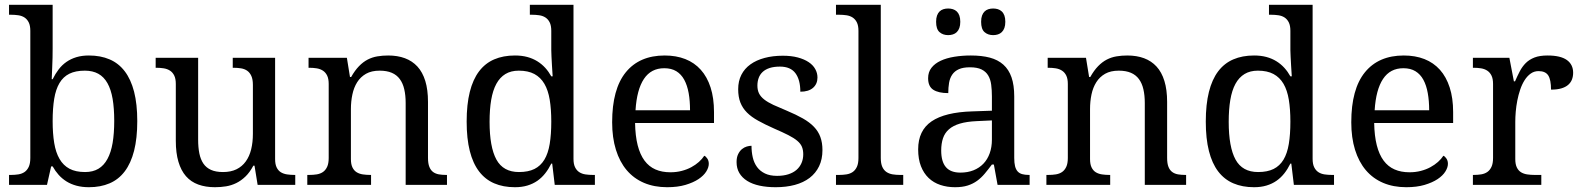

<svg xmlns="http://www.w3.org/2000/svg" viewBox="-20 -780 6672 810"><path d="M559.1 -269Q559.1 -196.8 545.7 -144Q532.2 -91.3 506.3 -57.1Q480.5 -22.9 442.4 -6.6Q404.3 9.8 355 9.8Q326.2 9.8 302.7 3.4Q279.3 -2.9 260.5 -14.6Q241.7 -26.4 227.3 -42.5Q212.9 -58.6 202.1 -78.1H195.8L178.2 0H18.1V-42H25.9Q43 -42 57.9 -44.4Q72.8 -46.9 83.7 -54.4Q94.7 -62 101.3 -76.2Q107.9 -90.3 107.9 -113.8V-649.9Q107.9 -671.9 101.3 -685.3Q94.7 -698.7 83.5 -706.1Q72.3 -713.4 57.4 -715.6Q42.5 -717.8 25.9 -717.8H18.1V-759.8H202.1V-576.2Q202.1 -559.1 201.7 -536.9Q201.2 -514.6 200.2 -494.1Q199.2 -470.7 198.2 -445.8H202.1Q213.4 -468.8 227.5 -487.3Q241.7 -505.9 260.3 -518.8Q278.8 -531.7 302.2 -538.8Q325.7 -545.9 355 -545.9Q404.3 -545.9 442.4 -529.5Q480.5 -513.2 506.3 -479.2Q532.2 -445.3 545.7 -393.1Q559.1 -340.8 559.1 -269ZM337.9 -481.9Q298.8 -481.9 272.7 -469Q246.6 -456.1 231 -429.7Q215.3 -403.3 208.7 -363.3Q202.1 -323.2 202.1 -269Q202.1 -216.8 208.7 -176.8Q215.3 -136.7 231.2 -109.4Q247.1 -82 273.2 -68.1Q299.3 -54.2 338.9 -54.2Q372.1 -54.2 395.3 -68.1Q418.5 -82 433.3 -109.4Q448.2 -136.7 455.1 -177Q461.9 -217.3 461.9 -270Q461.9 -323.2 455.1 -363Q448.2 -402.8 433.3 -429.2Q418.5 -455.6 394.8 -468.8Q371.1 -481.9 337.9 -481.9Z M1140.6 -108.9Q1140.6 -86.9 1147.2 -73.5Q1153.8 -60.1 1165 -53.2Q1176.3 -46.4 1191.2 -44.2Q1206.1 -42 1222.7 -42H1225.6V0H1066.9L1053.7 -81.1H1048.8Q1033.7 -52.7 1015.4 -35.2Q997.1 -17.6 976.6 -7.6Q956.1 2.4 933.6 6.1Q911.1 9.8 886.7 9.8Q847.2 9.8 816.4 -1.5Q785.6 -12.7 764.6 -36.6Q743.7 -60.5 732.7 -97.7Q721.7 -134.8 721.7 -186V-425.8Q721.7 -447.8 715.1 -461.2Q708.5 -474.6 697.3 -481.9Q686 -489.3 671.1 -491.7Q656.2 -494.1 639.6 -494.1H636.7V-536.1H815.9V-190.9Q815.9 -158.2 821 -132.8Q826.2 -107.4 838.1 -89.8Q850.1 -72.3 870.4 -63.2Q890.6 -54.2 920.9 -54.2Q954.1 -54.2 977.8 -65.9Q1001.5 -77.6 1016.8 -98.9Q1032.2 -120.1 1039.6 -149.9Q1046.9 -179.7 1046.9 -215.8V-421.9Q1046.9 -445.3 1040.3 -459.7Q1033.7 -474.1 1022.7 -481.7Q1011.7 -489.3 996.8 -491.7Q981.9 -494.1 964.8 -494.1H961.9V-536.1H1140.6Z M1545.4 -42V0H1276.4V-42H1284.7Q1301.8 -42 1316.7 -44.4Q1331.5 -46.9 1342.5 -54.4Q1353.5 -62 1360.1 -76.2Q1366.7 -90.3 1366.7 -113.8V-425.8Q1366.7 -447.8 1360.1 -461.2Q1353.5 -474.6 1342.3 -481.9Q1331.1 -489.3 1316.2 -491.7Q1301.3 -494.1 1284.7 -494.1H1281.7V-536.1H1443.4L1456.5 -455.1H1461.4Q1477.1 -482.9 1494.4 -500.7Q1511.7 -518.6 1531 -528.6Q1550.3 -538.6 1572 -542.2Q1593.8 -545.9 1617.7 -545.9Q1657.2 -545.9 1688.2 -534.4Q1719.2 -522.9 1741 -499.3Q1762.7 -475.6 1774.2 -438.5Q1785.6 -401.4 1785.6 -350.1V-113.8Q1785.6 -90.3 1791.3 -76.2Q1796.9 -62 1807.1 -54.4Q1817.4 -46.9 1831.5 -44.4Q1845.7 -42 1862.3 -42H1865.7V0H1691.4V-345.2Q1691.4 -377.9 1685.5 -403.3Q1679.7 -428.7 1666.7 -446.3Q1653.8 -463.9 1632.8 -472.9Q1611.8 -481.9 1581.5 -481.9Q1547.4 -481.9 1524.2 -468.8Q1501 -455.6 1486.8 -433.1Q1472.7 -410.6 1466.6 -381.3Q1460.4 -352.1 1460.4 -319.8V-108.9Q1460.4 -86.9 1467 -73.5Q1473.6 -60.1 1484.9 -53.2Q1496.1 -46.4 1511 -44.2Q1525.9 -42 1542.5 -42Z M2399.4 -109.9Q2399.4 -87.9 2406 -74.5Q2412.6 -61 2423.8 -53.7Q2435.1 -46.4 2450 -44.2Q2464.8 -42 2481.4 -42H2489.7V0H2320.3L2309.6 -89.8H2305.7Q2294.4 -66.9 2280 -48.6Q2265.6 -30.3 2247.1 -17.3Q2228.5 -4.4 2205.1 2.7Q2181.6 9.8 2152.3 9.8Q2103 9.8 2064.9 -6.6Q2026.9 -22.9 2001 -56.9Q1975.1 -90.8 1961.9 -143.1Q1948.7 -195.3 1948.7 -267.1Q1948.7 -339.4 1961.9 -392.1Q1975.1 -444.8 2001 -479Q2026.9 -513.2 2064.9 -529.5Q2103 -545.9 2152.3 -545.9Q2181.2 -545.9 2204.6 -539.6Q2228 -533.2 2246.8 -521.5Q2265.6 -509.8 2280.3 -493.7Q2294.9 -477.5 2305.7 -458H2311.5Q2310.1 -482.4 2308.6 -503.9Q2307.6 -522.5 2306.6 -540.8Q2305.7 -559.1 2305.7 -567.9V-649.9Q2305.7 -671.9 2299.1 -685.3Q2292.5 -698.7 2281.2 -706.1Q2270 -713.4 2255.1 -715.6Q2240.2 -717.8 2223.6 -717.8H2215.3V-759.8H2399.4ZM2169.4 -54.2Q2208.5 -54.2 2234.6 -67.1Q2260.7 -80.1 2276.6 -106.4Q2292.5 -132.8 2299.1 -172.9Q2305.7 -212.9 2305.7 -267.1Q2305.7 -319.3 2299.1 -359.4Q2292.5 -399.4 2276.6 -426.5Q2260.7 -453.6 2234.4 -467.8Q2208 -481.9 2168.5 -481.9Q2135.7 -481.9 2112.3 -467.8Q2088.9 -453.6 2074 -426.3Q2059.1 -398.9 2052.2 -358.6Q2045.4 -318.4 2045.4 -266.1Q2045.4 -159.7 2074.2 -106.9Q2103 -54.2 2169.4 -54.2Z M2782.2 -492.2Q2726.6 -492.2 2696.5 -447Q2666.5 -401.9 2661.1 -314.9H2891.1Q2891.1 -354.5 2885.3 -387.2Q2879.4 -419.9 2866.7 -443.4Q2854 -466.8 2833.3 -479.5Q2812.5 -492.2 2782.2 -492.2ZM2794.4 9.8Q2740.2 9.8 2697 -8.5Q2653.8 -26.9 2624 -62Q2594.2 -97.2 2578.4 -148.2Q2562.5 -199.2 2562.5 -264.2Q2562.5 -404.3 2620.1 -475.1Q2677.7 -545.9 2784.2 -545.9Q2832.5 -545.9 2871.1 -530.8Q2909.7 -515.6 2936.5 -485.6Q2963.4 -455.6 2977.8 -410.9Q2992.2 -366.2 2992.2 -307.1V-261.2H2659.2Q2660.2 -206.5 2670.2 -167.2Q2680.2 -127.9 2699 -102.5Q2717.8 -77.1 2745.1 -65.2Q2772.5 -53.2 2808.1 -53.2Q2834 -53.2 2856.2 -59.1Q2878.4 -64.9 2896.5 -74.7Q2914.6 -84.5 2928.5 -96.9Q2942.4 -109.4 2951.2 -123Q2958 -120.1 2964.1 -110.8Q2970.2 -101.6 2970.2 -88.9Q2970.2 -73.7 2959.5 -56.4Q2948.7 -39.1 2926.8 -24.4Q2904.8 -9.8 2871.8 0Q2838.9 9.8 2794.4 9.8Z M3252.4 9.8Q3214.8 9.8 3184.3 3.2Q3153.8 -3.4 3132.3 -16.8Q3110.8 -30.3 3099.1 -50Q3087.4 -69.8 3087.4 -96.2Q3087.4 -116.2 3094 -129.6Q3100.6 -143.1 3110.1 -150.9Q3119.6 -158.7 3130.6 -161.9Q3141.6 -165 3150.4 -165Q3150.4 -138.7 3155.8 -115.7Q3161.1 -92.8 3173.8 -75.4Q3186.5 -58.1 3207.3 -48.1Q3228 -38.1 3258.3 -38.1Q3285.2 -38.1 3305.7 -44.7Q3326.2 -51.3 3340.1 -63.2Q3354 -75.2 3361.3 -92Q3368.7 -108.9 3368.7 -128.9Q3368.7 -147.5 3363 -160.9Q3357.4 -174.3 3343.5 -186Q3329.6 -197.8 3305.7 -210Q3281.7 -222.2 3245.6 -237.8Q3207 -254.9 3178.5 -270.8Q3149.9 -286.6 3131.3 -305.2Q3112.8 -323.7 3103.5 -347.4Q3094.2 -371.1 3094.2 -403.8Q3094.2 -438 3107.7 -464.4Q3121.1 -490.7 3146 -508.5Q3170.9 -526.4 3205.6 -535.6Q3240.2 -544.9 3282.7 -544.9Q3318.4 -544.9 3345.7 -537.6Q3373 -530.3 3391.6 -517.8Q3410.2 -505.4 3419.4 -488.5Q3428.7 -471.7 3428.7 -453.1Q3428.7 -425.8 3409.9 -409.4Q3391.1 -393.1 3356.4 -393.1Q3356.4 -443.4 3335.7 -471.2Q3314.9 -499 3270.5 -499Q3245.1 -499 3227.1 -493.2Q3209 -487.3 3197.5 -476.6Q3186 -465.8 3180.7 -451.2Q3175.3 -436.5 3175.3 -418.9Q3175.3 -399.9 3182.1 -386Q3189 -372.1 3203.9 -360.4Q3218.8 -348.6 3242.4 -337.6Q3266.1 -326.7 3299.3 -313Q3338.9 -296.4 3367.2 -280.3Q3395.5 -264.2 3413.8 -245.1Q3432.1 -226.1 3440.9 -202.1Q3449.7 -178.2 3449.7 -147Q3449.7 -107.9 3435.5 -78.6Q3421.4 -49.3 3395.5 -29.5Q3369.6 -9.8 3333.3 0Q3296.9 9.8 3252.4 9.8Z M3519.5 -42Q3536.6 -42 3551.5 -44.4Q3566.4 -46.9 3577.4 -54.4Q3588.4 -62 3595 -76.2Q3601.6 -90.3 3601.6 -113.8V-649.9Q3601.6 -671.9 3595 -685.3Q3588.4 -698.7 3577.1 -706.1Q3565.9 -713.4 3551 -715.6Q3536.1 -717.8 3519.5 -717.8H3506.8V-759.8H3695.8V-113.8Q3695.8 -90.3 3702.1 -76.2Q3708.5 -62 3719.7 -54.4Q3731 -46.9 3745.8 -44.4Q3760.7 -42 3777.8 -42H3790.5V0H3506.8V-42Z M3950.7 -145Q3950.7 -98.1 3970.5 -75Q3990.2 -51.8 4031.7 -51.8Q4062 -51.8 4086.7 -61.5Q4111.3 -71.3 4128.7 -89.4Q4146 -107.4 4155.3 -133.3Q4164.6 -159.2 4164.6 -190.9V-272L4100.6 -269Q4058.1 -267.1 4029.5 -258.5Q4001 -250 3983.4 -234.6Q3965.8 -219.2 3958.3 -196.8Q3950.7 -174.3 3950.7 -145ZM4071.8 -496.1Q4043 -496.1 4025.1 -488Q4007.3 -480 3997.3 -465.3Q3987.3 -450.7 3983.9 -430.7Q3980.5 -410.6 3980.5 -387.2Q3939 -387.2 3917.2 -401.4Q3895.5 -415.5 3895.5 -450.2Q3895.5 -476.1 3909.7 -494.1Q3923.8 -512.2 3948.5 -523.7Q3973.1 -535.2 4005.9 -540.5Q4038.6 -545.9 4075.7 -545.9Q4121.6 -545.9 4155.8 -536.9Q4189.9 -527.8 4212.9 -507.3Q4235.8 -486.8 4247.3 -453.9Q4258.8 -420.9 4258.8 -373V-113.8Q4258.8 -92.8 4262.2 -79.1Q4265.6 -65.4 4272.9 -57.1Q4280.3 -48.8 4292.2 -45.4Q4304.2 -42 4320.8 -42H4323.7V0H4188.5L4172.9 -85.9H4164.6Q4148.9 -64.9 4134.3 -47.4Q4119.6 -29.8 4102.1 -17.1Q4084.5 -4.4 4062.3 2.7Q4040 9.8 4008.8 9.8Q3975.6 9.8 3947 0.2Q3918.5 -9.3 3897.7 -29.1Q3877 -48.8 3865.2 -78.9Q3853.5 -108.9 3853.5 -149.9Q3853.5 -229.5 3910.2 -268.1Q3966.8 -306.6 4081.5 -310.1L4164.6 -313V-373Q4164.6 -399.9 4161.6 -422.6Q4158.7 -445.3 4148.9 -461.7Q4139.2 -478 4120.8 -487.1Q4102.5 -496.1 4071.8 -496.1ZM3929.2 -688Q3929.2 -703.6 3933.1 -714.4Q3937 -725.1 3943.8 -731.7Q3950.7 -738.3 3960 -741.2Q3969.2 -744.1 3980 -744.1Q3990.7 -744.1 4000 -741.2Q4009.3 -738.3 4016.4 -731.7Q4023.4 -725.1 4027.3 -714.4Q4031.2 -703.6 4031.2 -688Q4031.2 -672.9 4027.3 -662.1Q4023.4 -651.4 4016.4 -644.5Q4009.3 -637.7 4000 -634.8Q3990.7 -631.8 3980 -631.8Q3958 -631.8 3943.6 -644.5Q3929.2 -657.2 3929.2 -688ZM4119.1 -688Q4119.1 -703.6 4123 -714.4Q4127 -725.1 4133.8 -731.7Q4140.6 -738.3 4149.9 -741.2Q4159.2 -744.1 4169.9 -744.1Q4180.7 -744.1 4189.9 -741.2Q4199.2 -738.3 4206.3 -731.7Q4213.4 -725.1 4217.3 -714.4Q4221.2 -703.6 4221.2 -688Q4221.2 -672.9 4217.3 -662.1Q4213.4 -651.4 4206.3 -644.5Q4199.2 -637.7 4189.9 -634.8Q4180.7 -631.8 4169.9 -631.8Q4147.9 -631.8 4133.5 -644.5Q4119.1 -657.2 4119.1 -688Z M4663.6 -42V0H4394.5V-42H4402.8Q4419.9 -42 4434.8 -44.4Q4449.7 -46.9 4460.7 -54.4Q4471.7 -62 4478.3 -76.2Q4484.9 -90.3 4484.9 -113.8V-425.8Q4484.9 -447.8 4478.3 -461.2Q4471.7 -474.6 4460.4 -481.9Q4449.2 -489.3 4434.3 -491.7Q4419.4 -494.1 4402.8 -494.1H4399.9V-536.1H4561.5L4574.7 -455.1H4579.6Q4595.2 -482.9 4612.5 -500.7Q4629.9 -518.6 4649.2 -528.6Q4668.5 -538.6 4690.2 -542.2Q4711.9 -545.9 4735.8 -545.9Q4775.4 -545.9 4806.4 -534.4Q4837.4 -522.9 4859.1 -499.3Q4880.9 -475.6 4892.3 -438.5Q4903.8 -401.4 4903.8 -350.1V-113.8Q4903.8 -90.3 4909.4 -76.2Q4915 -62 4925.3 -54.4Q4935.5 -46.9 4949.7 -44.4Q4963.9 -42 4980.5 -42H4983.9V0H4809.6V-345.2Q4809.6 -377.9 4803.7 -403.3Q4797.9 -428.7 4784.9 -446.3Q4772 -463.9 4751 -472.9Q4730 -481.9 4699.7 -481.9Q4665.5 -481.9 4642.3 -468.8Q4619.1 -455.6 4605 -433.1Q4590.8 -410.6 4584.7 -381.3Q4578.6 -352.1 4578.6 -319.8V-108.9Q4578.6 -86.9 4585.2 -73.5Q4591.8 -60.1 4603 -53.2Q4614.3 -46.4 4629.2 -44.2Q4644 -42 4660.6 -42Z M5517.6 -109.9Q5517.6 -87.9 5524.2 -74.5Q5530.8 -61 5542 -53.7Q5553.2 -46.4 5568.1 -44.2Q5583 -42 5599.6 -42H5607.9V0H5438.5L5427.7 -89.8H5423.8Q5412.6 -66.9 5398.2 -48.6Q5383.8 -30.3 5365.2 -17.3Q5346.7 -4.4 5323.2 2.7Q5299.8 9.8 5270.5 9.8Q5221.2 9.8 5183.1 -6.6Q5145 -22.9 5119.1 -56.9Q5093.3 -90.8 5080.1 -143.1Q5066.9 -195.3 5066.9 -267.1Q5066.9 -339.4 5080.1 -392.1Q5093.3 -444.8 5119.1 -479Q5145 -513.2 5183.1 -529.5Q5221.2 -545.9 5270.5 -545.9Q5299.3 -545.9 5322.8 -539.6Q5346.2 -533.2 5365 -521.5Q5383.8 -509.8 5398.4 -493.7Q5413.1 -477.5 5423.8 -458H5429.7Q5428.2 -482.4 5426.8 -503.9Q5425.8 -522.5 5424.8 -540.8Q5423.8 -559.1 5423.8 -567.9V-649.9Q5423.8 -671.9 5417.2 -685.3Q5410.6 -698.7 5399.4 -706.1Q5388.2 -713.4 5373.3 -715.6Q5358.4 -717.8 5341.8 -717.8H5333.5V-759.8H5517.6ZM5287.6 -54.2Q5326.7 -54.2 5352.8 -67.1Q5378.9 -80.1 5394.8 -106.4Q5410.6 -132.8 5417.2 -172.9Q5423.8 -212.9 5423.8 -267.1Q5423.8 -319.3 5417.2 -359.4Q5410.6 -399.4 5394.8 -426.5Q5378.9 -453.6 5352.5 -467.8Q5326.2 -481.9 5286.6 -481.9Q5253.9 -481.9 5230.5 -467.8Q5207 -453.6 5192.1 -426.3Q5177.2 -398.9 5170.4 -358.6Q5163.6 -318.4 5163.6 -266.1Q5163.6 -159.7 5192.4 -106.9Q5221.2 -54.2 5287.6 -54.2Z M5900.4 -492.2Q5844.7 -492.2 5814.7 -447Q5784.7 -401.9 5779.3 -314.9H6009.3Q6009.3 -354.5 6003.4 -387.2Q5997.6 -419.9 5984.9 -443.4Q5972.2 -466.8 5951.4 -479.5Q5930.7 -492.2 5900.4 -492.2ZM5912.6 9.8Q5858.4 9.8 5815.2 -8.5Q5772 -26.9 5742.2 -62Q5712.4 -97.2 5696.5 -148.2Q5680.7 -199.2 5680.7 -264.2Q5680.7 -404.3 5738.3 -475.1Q5795.9 -545.9 5902.3 -545.9Q5950.7 -545.9 5989.3 -530.8Q6027.8 -515.6 6054.7 -485.6Q6081.5 -455.6 6095.9 -410.9Q6110.4 -366.2 6110.4 -307.1V-261.2H5777.3Q5778.3 -206.5 5788.3 -167.2Q5798.3 -127.9 5817.1 -102.5Q5835.9 -77.1 5863.3 -65.2Q5890.6 -53.2 5926.3 -53.2Q5952.1 -53.2 5974.4 -59.1Q5996.6 -64.9 6014.6 -74.7Q6032.7 -84.5 6046.6 -96.9Q6060.5 -109.4 6069.3 -123Q6076.2 -120.1 6082.3 -110.8Q6088.4 -101.6 6088.4 -88.9Q6088.4 -73.7 6077.6 -56.4Q6066.9 -39.1 6044.9 -24.4Q6022.9 -9.8 5990 0Q5957 9.8 5912.6 9.8Z M6482.4 0H6193.8V-42H6196.8Q6213.9 -42 6228.8 -44.4Q6243.7 -46.9 6254.6 -54.4Q6265.6 -62 6272.2 -76.2Q6278.8 -90.3 6278.8 -113.8V-425.8Q6278.8 -447.8 6272.2 -461.2Q6265.6 -474.6 6254.4 -481.9Q6243.2 -489.3 6228.3 -491.7Q6213.4 -494.1 6196.8 -494.1H6193.8V-536.1H6347.7L6366.7 -437H6371.6Q6381.3 -459.5 6391.6 -479.2Q6401.9 -499 6416.7 -513.9Q6431.6 -528.8 6453.6 -537.4Q6475.6 -545.9 6508.8 -545.9Q6563.5 -545.9 6590.1 -526.9Q6616.7 -507.8 6616.7 -473.1Q6616.7 -457.5 6611.6 -444.3Q6606.4 -431.2 6595.2 -421.6Q6584 -412.1 6566.4 -407Q6548.8 -401.9 6523.4 -401.9Q6523.4 -443.4 6511.7 -461.7Q6500 -480 6470.7 -480Q6452.1 -480 6437.5 -469.5Q6422.9 -459 6411.9 -441.7Q6400.9 -424.3 6393.3 -401.9Q6385.7 -379.4 6381.1 -355.7Q6376.5 -332 6374.5 -308.6Q6372.6 -285.2 6372.6 -266.1V-108.9Q6372.6 -86.9 6379.2 -73.5Q6385.7 -60.1 6397 -53.2Q6408.2 -46.4 6423.1 -44.2Q6438 -42 6454.6 -42H6482.4Z"/></svg>

Font: Sahl Naskh
Style: Regular
Weight: 400
Designer: Pascal Zoghbi
Version: Version 1.001